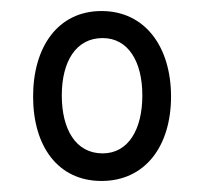

<svg xmlns="http://www.w3.org/2000/svg" viewBox="-20 -755 371 348"><path d="M164 -427C243 -427 290 -490 290 -580C290 -670 243 -735 164 -735C85 -735 40 -670 40 -580C40 -490 85 -427 164 -427ZM166 -477C117 -477 92 -521 92 -582C92 -644 118 -686 166 -686C212 -686 238 -644 238 -582C238 -521 213 -477 166 -477Z"/></svg>

Font: Noto Serif Georgian ExtraCondensed ExtraBold
Style: Regular
Weight: 800
Width: 2
Designer: Monotype Design Team, Akaki Razmadze
Foundry: Google LLC
Version: Version 2.003